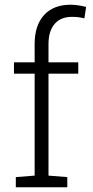

<svg xmlns="http://www.w3.org/2000/svg" viewBox="-20 -792 394 812"><path d="M39.1 -480.5V-528.3H126.5V-605.5Q126.5 -685.1 166.5 -728.5Q206.5 -772 278.3 -772Q293.9 -772 310.5 -769.5Q327.1 -767.1 344.2 -762.7L336.9 -714.4Q325.2 -717.3 313 -719Q300.8 -720.7 284.2 -720.7Q236.3 -720.7 210.7 -690.4Q185.1 -660.2 185.1 -605.5V-528.3H311V-480.5H185.1V-49.3L264.6 -43V0H46.9V-43L126.5 -49.3V-480.5Z"/></svg>

Font: TypoPRO Roboto Slab
Style: Light
Weight: 300
Designer: Google
Version: Version 1.100263; 2013; ttfautohint (v0.94.20-1c74) -l 8 -r 